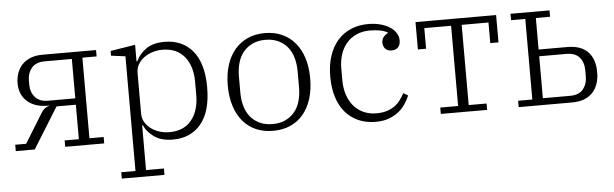

<svg xmlns="http://www.w3.org/2000/svg" viewBox="-47 -686 3352 1049"><g transform="rotate(-5 1629.0 -162.0)"><path d="M19 -35H79L175 -191Q186 -210 197.5 -219Q209 -228 223 -231V-232H208Q139 -234 100 -271Q61 -308 61 -368Q61 -398 70.5 -424.5Q80 -451 98.5 -470.5Q117 -490 145 -501Q173 -512 210 -512H504V-477H426V-35H504V0H290V-35H368V-224H262L123 0H19ZM368 -259V-475H218Q193 -475 175 -467Q157 -459 146 -445.5Q135 -432 129.5 -415Q124 -398 124 -380V-354Q124 -314 148 -286.5Q172 -259 218 -259Z M583 165H661V-464L583 -474V-500L719 -522V-431H723Q740 -469 778 -496.5Q816 -524 880 -524Q978 -524 1034.5 -456Q1091 -388 1091 -256Q1091 -124 1034.5 -56Q978 12 880 12Q817 12 778 -15.5Q739 -43 723 -80H719V165H817V200H583ZM865 -30Q943 -30 985.5 -81.5Q1028 -133 1028 -221V-291Q1028 -379 985.5 -430.5Q943 -482 865 -482Q837 -482 811 -474Q785 -466 764.5 -451Q744 -436 731.5 -415Q719 -394 719 -367V-145Q719 -118 731.5 -97Q744 -76 764.5 -61Q785 -46 811 -38Q837 -30 865 -30Z M1430 -25Q1470 -25 1500 -39Q1530 -53 1550.5 -77.5Q1571 -102 1581 -136.5Q1591 -171 1591 -213V-299Q1591 -341 1581 -375.5Q1571 -410 1550.5 -434.5Q1530 -459 1500 -473Q1470 -487 1430 -487Q1390 -487 1360 -473Q1330 -459 1309.5 -434.5Q1289 -410 1279 -375.5Q1269 -341 1269 -299V-213Q1269 -171 1279 -136.5Q1289 -102 1309.5 -77.5Q1330 -53 1360 -39Q1390 -25 1430 -25ZM1430 12Q1378 12 1336.5 -6Q1295 -24 1265.5 -58.5Q1236 -93 1220 -143Q1204 -193 1204 -256Q1204 -319 1220 -368.5Q1236 -418 1265.5 -452.5Q1295 -487 1336.5 -505.5Q1378 -524 1430 -524Q1482 -524 1523.5 -505.5Q1565 -487 1594.5 -452.5Q1624 -418 1640 -368.5Q1656 -319 1656 -256Q1656 -193 1640 -143Q1624 -93 1594.5 -58.5Q1565 -24 1523.5 -6Q1482 12 1430 12Z M1993 12Q1940 12 1898 -6.5Q1856 -25 1826.5 -59.5Q1797 -94 1781.5 -143.5Q1766 -193 1766 -256Q1766 -319 1782.5 -369Q1799 -419 1829.5 -453.5Q1860 -488 1902.5 -506Q1945 -524 1997 -524Q2033 -524 2063 -516Q2093 -508 2115 -494Q2137 -480 2149 -461Q2161 -442 2161 -420Q2161 -396 2148.5 -382.5Q2136 -369 2113 -369Q2090 -369 2078 -382.5Q2066 -396 2066 -416Q2066 -433 2075.5 -445.5Q2085 -458 2101 -466V-468Q2068 -488 2003 -488Q1963 -488 1931 -474Q1899 -460 1876.5 -434.5Q1854 -409 1842 -373.5Q1830 -338 1830 -296V-232Q1830 -187 1842 -150.5Q1854 -114 1876.5 -88Q1899 -62 1930.5 -48Q1962 -34 2000 -34Q2032 -34 2056.5 -41.5Q2081 -49 2099.5 -62Q2118 -75 2131.5 -93Q2145 -111 2156 -131L2181 -116Q2171 -92 2155.5 -69Q2140 -46 2117 -28Q2094 -10 2063.5 1Q2033 12 1993 12Z M2350 -35H2448V-475H2301V-362H2256V-512H2698V-362H2653V-475H2506V-35H2604V0H2350Z M2777 -35H2855V-477H2777V-512H2991V-477H2913V-304H3070Q3145 -304 3183 -264.5Q3221 -225 3221 -153Q3221 -81 3182 -40.5Q3143 0 3070 0H2777ZM3062 -37Q3111 -37 3134 -65Q3157 -93 3157 -133V-171Q3157 -212 3134 -239.5Q3111 -267 3062 -267H2913V-37Z"/></g></svg>

Font: IBM Plex Serif Light
Style: Regular
Weight: 300
Designer: Mike Abbink, Paul van der Laan, Pieter van Rosmalen
Foundry: Bold Monday
Version: Version 3.001